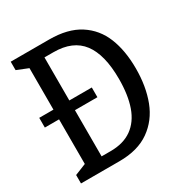

<svg xmlns="http://www.w3.org/2000/svg" viewBox="-168 -863 957 997"><g transform="rotate(-30 310.0 -365.0)"><path d="M15.5 -403.5H330.7V-345.2H15.5ZM33 -50.5 120.7 -85.8 100.7 -47.2V-682.8L120.7 -644.2L33 -679.5V-730H263.8Q374.7 -730 444.8 -685Q514.8 -640 546.7 -560.8Q578.5 -481.7 578.5 -375Q578.5 -267.3 546.4 -183.2Q514.3 -99.2 444.2 -49.6Q374 0 263.8 0H33ZM171.3 -68.3H249.8Q327.2 -68.3 377.4 -104.2Q427.7 -140.2 451.5 -207.8Q475.3 -275.5 475.3 -372Q475.3 -516.8 420.7 -589.2Q366 -661.7 249.8 -661.7H171.3L196 -683V-50.8Z"/></g></svg>

Font: Monaspace Xenon Var
Style: Regular
Weight: 400
Designer: Riley Cran and the Lettermatic Team
Version: Version 1.000 (Monaspace Xenon Var)